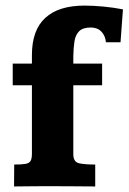

<svg xmlns="http://www.w3.org/2000/svg" viewBox="-20 -673 464 693"><path d="M30.8 0Q30.8 0 30.8 -11.2Q30.8 -22.5 31 -37.6Q31.2 -52.7 31.2 -64.9Q31.2 -77.1 31.2 -79.1Q57.1 -79.1 71 -81.3Q85 -83.5 90.1 -91.8Q95.2 -100.1 95.2 -118.2V-365.2H25.9V-443.4H95.2V-474.1Q95.2 -564.5 143.6 -608.6Q191.9 -652.8 284.7 -652.8Q316.9 -652.8 354.5 -649.2Q392.1 -645.5 423.8 -639.2L415 -520.5H362.3Q360.4 -543.5 346.2 -558.6Q332 -573.7 307.6 -573.7Q279.3 -573.7 265.9 -560.5Q252.4 -547.4 248.8 -523.9Q245.1 -500.5 244.6 -469.7Q244.6 -463.4 244.6 -456.8Q244.6 -450.2 244.6 -443.4H348.6V-365.2H244.6V-116.7Q244.6 -88.4 265.4 -83.7Q286.1 -79.1 323.7 -79.1V0Q323.7 0 296.1 -0.2Q268.6 -0.5 228.8 -0.7Q189 -1 152.8 -1Q127 -1 98.6 -0.7Q70.3 -0.5 50.5 -0.2Q30.8 0 30.8 0Z"/></svg>

Font: Kameron
Style: Regular
Weight: 400
Designer: Vernon Adams
Foundry: Vernon Adams
Version: Version 1.100